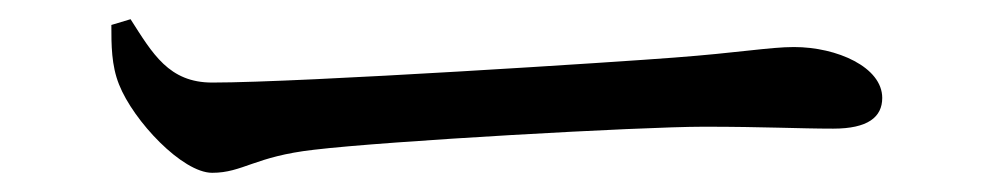

<svg xmlns="http://www.w3.org/2000/svg" viewBox="-20 -454 1040 200"><path d="M201 -274C233 -274 245 -291 307 -298C382 -307 647 -322 713 -322C777 -322 812 -320 848 -320C884 -320 899 -332 899 -352C899 -384 852 -405 807 -405C782 -405 749 -399 682 -394C632 -390 295 -368 201 -368C156 -368 139 -398 116 -434L96 -428C96 -407 96 -386 104 -366C119 -328 170 -274 201 -274Z"/></svg>

Font: Source Han Serif CN Medium
Style: Regular
Weight: 500
Designer: Ryoko NISHIZUKA 西塚涼子 (kana & ideographs); Frank Grießhammer (Latin, Greek & Cyrillic); Wenlong ZHANG 张文龙 (bopomofo); San
Foundry: Adobe
Version: Version 2.002;hotconv 1.1.0;makeotfexe 2.6.0